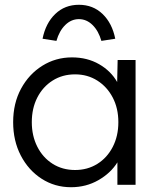

<svg xmlns="http://www.w3.org/2000/svg" viewBox="-20 -773 660 803"><path d="M277 10Q209 10 154 -25.5Q99 -61 67 -122.5Q35 -184 35 -262Q35 -341 68 -402Q101 -463 157 -498Q213 -533 281 -533Q345 -533 394.5 -504.5Q444 -476 470 -430L472 -522H547V0H471V-94Q443 -49 391.5 -19.5Q340 10 277 10ZM294 -62Q346 -62 387 -87.5Q428 -113 451.5 -158.5Q475 -204 475 -262Q475 -320 451.5 -365Q428 -410 387 -436Q346 -462 294 -462Q241 -462 200 -436Q159 -410 136 -365Q113 -320 113 -262Q113 -205 136 -159.5Q159 -114 200 -88Q241 -62 294 -62ZM216 -602 158 -611Q171 -676 211 -714.5Q251 -753 310 -753Q369 -753 409 -714.5Q449 -676 462 -611L404 -602Q392 -644 367 -668.5Q342 -693 310 -693Q278 -693 253 -668.5Q228 -644 216 -602Z"/></svg>

Font: Lexend Deca Light
Style: Regular
Weight: 300
Designer: Bonnie Shaver-Troup, Thomas Jockin
Foundry: Lexend
Version: Version 1.008; ttfautohint (v1.8.4.7-5d5b)